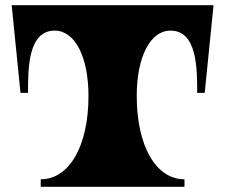

<svg xmlns="http://www.w3.org/2000/svg" viewBox="-20 -720 868 740"><path d="M59 -362H88C88 -456 88 -602 191 -602C269 -602 321 -501 321 -350C321 -157 247 -29 137 -29V0H691V-29C581 -29 507 -157 507 -350C507 -501 559 -602 637 -602C740 -602 740 -456 740 -362H769L803 -700H25Z"/></svg>

Font: Ouroboros
Style: Regular
Weight: 400
Designer: Ariel Martín Pérez
Foundry: Velvetyne Type Foundry
Version: Version 2.001;hotconv 1.0.109;makeotfexe 2.5.65596